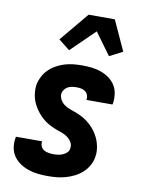

<svg xmlns="http://www.w3.org/2000/svg" viewBox="-87 -827 673 895"><g transform="rotate(10 250.0 -379.0)"><path d="M202 8Q178 8 155 5.5Q132 3 111 -4Q90 -11 71.5 -23Q53 -35 40 -53Q27 -71 23 -93.5Q19 -116 23 -140L24 -147H148V-145Q146 -133 151 -122.5Q156 -112 165.5 -106.5Q175 -101 187 -99Q199 -97 211 -97Q222 -97 232.5 -98.5Q243 -100 254 -104.5Q265 -109 273.5 -117.5Q282 -126 283 -137Q286 -153 278 -166.5Q270 -180 257.5 -189Q245 -198 230.5 -203Q216 -208 201.5 -213.5Q187 -219 173.5 -226Q160 -233 148 -242Q136 -251 125.5 -262Q115 -273 106.5 -285Q98 -297 91 -310.5Q84 -324 80 -339Q76 -354 75 -370Q74 -386 76 -402Q80 -422 90 -441.5Q100 -461 115.5 -476Q131 -491 150 -501.5Q169 -512 189.5 -518Q210 -524 230.5 -526Q251 -528 271 -528Q294 -528 316.5 -525.5Q339 -523 360 -515.5Q381 -508 398.5 -495.5Q416 -483 427.5 -465.5Q439 -448 442.5 -425.5Q446 -403 443 -380L441 -373H317L318 -375Q320 -386 316 -396.5Q312 -407 303.5 -413Q295 -419 284.5 -421Q274 -423 263 -423Q253 -423 242.5 -421.5Q232 -420 223 -415.5Q214 -411 207 -402.5Q200 -394 198 -384Q196 -368 203.5 -354Q211 -340 223.5 -331Q236 -322 250.5 -317Q265 -312 279.5 -306.5Q294 -301 307.5 -294Q321 -287 333 -278Q345 -269 355.5 -258.5Q366 -248 375 -235.5Q384 -223 390.5 -209.5Q397 -196 401 -181.5Q405 -167 406.5 -151Q408 -135 405 -119Q402 -98 391 -78Q380 -58 363.5 -43Q347 -28 327 -18Q307 -8 286 -2Q265 4 244 6Q223 8 202 8ZM198 -587 145 -629 259 -766H383L448 -624L386 -592L310 -696Z"/></g></svg>

Font: Iosevka Term Curly Extrabold
Style: Italic
Weight: 800
Italic angle: -9°
Designer: Belleve Invis
Foundry: Belleve Invis
Version: Version 32.3.0